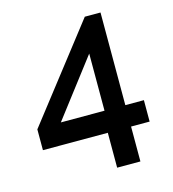

<svg xmlns="http://www.w3.org/2000/svg" viewBox="-109 -820 817 909"><g transform="rotate(-15 300.0 -365.0)"><path d="M353 0V-171H35V-273L390 -730H467V-276H558V-171H467V0ZM151 -276H365V-556Z"/></g></svg>

Font: Oxford Sans SemiBold
Style: Regular
Weight: 600
Designer: Matt McInerney, Pablo Impallari, Rodrigo Fuenzalida
Foundry: Matt McInerney, Pablo Impallari, Rodrigo Fuenzalida
Version: Version 3.000g; ttfautohint (v1.5) -l 8 -r 28 -G 28 -x 14 -D